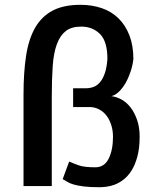

<svg xmlns="http://www.w3.org/2000/svg" viewBox="-20 -784 680 809"><path d="M449.2 -378.9Q471.7 -376 492.7 -364.3Q513.7 -352.5 530.3 -331.1Q546.9 -309.6 557.6 -278.8Q568.4 -248 568.4 -208Q568.4 -159.2 558.6 -123.5Q548.8 -87.9 533.7 -64.5Q518.6 -41 500 -26.9Q481.4 -12.7 462.9 -5.9Q444.3 1 427.2 2.9Q410.2 4.9 399.4 4.9Q358.4 4.9 332 1.5Q305.7 -2 289.6 -6.8Q273.4 -11.7 263.2 -18.1Q252.9 -24.4 244.1 -29.3L271.5 -103.5Q288.1 -95.7 311.5 -87.4Q335 -79.1 381.8 -79.1Q419.9 -79.1 438 -115.7Q456.1 -152.3 456.1 -208Q456.1 -234.4 448.7 -257.3Q441.4 -280.3 428.2 -297.4Q415 -314.5 396.5 -323.7Q377.9 -333 357.4 -333H288.1V-412.1H342.8Q358.4 -412.1 373.5 -417.5Q388.7 -422.9 400.9 -437Q413.1 -451.2 421.4 -474.6Q429.7 -498 432.6 -535.2Q432.6 -609.4 401.4 -640.6Q370.1 -671.9 322.3 -671.9Q281.2 -671.9 257.3 -653.3Q233.4 -634.8 219.7 -598.1Q206.1 -561.5 202.1 -505.9Q198.2 -450.2 198.2 -375V0H79.1V-386.7Q79.1 -477.5 89.8 -548.3Q100.6 -619.1 127.9 -667Q155.3 -714.8 201.7 -739.3Q248 -763.7 319.3 -763.7Q368.2 -763.7 409.2 -749.5Q450.2 -735.4 479.5 -706.5Q508.8 -677.7 525.4 -634.8Q542 -591.8 542 -535.2Q539.1 -508.8 530.3 -482.4Q521.5 -456.1 509.3 -434.6Q497.1 -413.1 481.4 -397.9Q465.8 -382.8 449.2 -378.9Z"/></svg>

Font: Allerta
Style: Regular
Weight: 400
Designer: Matt McInerney
Foundry: Matt McInerney
Version: Version 1.0